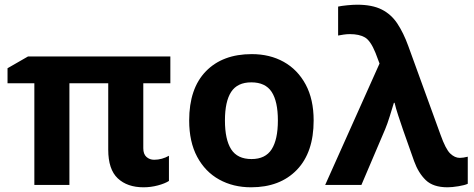

<svg xmlns="http://www.w3.org/2000/svg" viewBox="-20 -786 2013 816"><path d="M635 -107Q652 -107 668 -111.5Q684 -116 698 -124V-17Q681 -6 651 2Q621 10 590 10Q521 10 480.5 -28Q440 -66 440 -150V-432H275V0H126V-432H12V-496L99 -546H704V-432H589V-156Q589 -131 602.5 -119Q616 -107 635 -107Z M1313 -274Q1313 -138 1241.5 -64Q1170 10 1047 10Q971 10 911.5 -23Q852 -56 818 -119.5Q784 -183 784 -274Q784 -410 855 -483Q926 -556 1050 -556Q1127 -556 1186 -523Q1245 -490 1279 -427Q1313 -364 1313 -274ZM936 -274Q936 -193 962.5 -151.5Q989 -110 1049 -110Q1108 -110 1134.5 -151.5Q1161 -193 1161 -274Q1161 -355 1134.5 -395.5Q1108 -436 1048 -436Q989 -436 962.5 -395.5Q936 -355 936 -274Z M1362 0 1593 -516 1576 -561Q1555 -613 1531 -627Q1507 -641 1467 -641Q1454 -641 1440.5 -639Q1427 -637 1417 -635V-758Q1430 -761 1455 -763.5Q1480 -766 1498 -766Q1562 -766 1602.5 -745.5Q1643 -725 1669 -685.5Q1695 -646 1715 -591L1852 -214Q1874 -152 1893.5 -133.5Q1913 -115 1934 -115Q1948 -115 1968 -120V-5Q1956 1 1928.5 5.5Q1901 10 1882 10Q1821 10 1789.5 -20.5Q1758 -51 1740 -101L1693 -234Q1682 -266 1672 -296.5Q1662 -327 1657 -349H1654Q1646 -323 1636.5 -292Q1627 -261 1617 -237L1516 0Z"/></svg>

Font: Noto Sans
Style: Bold
Weight: 700
Designer: Monotype Design Team
Foundry: Monotype Imaging Inc.
Version: Version 2.000;GOOG;noto-source:20170915:90ef993387c0; ttfaut